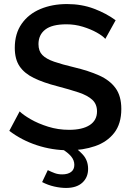

<svg xmlns="http://www.w3.org/2000/svg" viewBox="-20 -735 651 948"><path d="M500 -543Q487 -558 457.5 -574.5Q428 -591 389 -603Q350 -615 308 -615Q237 -615 203.5 -589Q170 -563 170 -517Q170 -483 189 -463.5Q208 -444 247 -430.5Q286 -417 345 -403Q417 -386 469.5 -362.5Q522 -339 550.5 -300Q579 -261 579 -197Q579 -124 544 -79Q509 -34 449.5 -13.5Q390 7 319 7Q238 7 162 -18Q86 -43 26 -89L77 -185Q94 -168 131 -146.5Q168 -125 217.5 -109.5Q267 -94 321 -94Q387 -94 423 -117.5Q459 -141 459 -185Q459 -221 435.5 -242.5Q412 -264 368.5 -278.5Q325 -293 264 -309Q194 -327 147 -350Q100 -373 76.5 -408Q53 -443 53 -499Q53 -569 87 -617.5Q121 -666 179.5 -690.5Q238 -715 311 -715Q383 -715 444 -692Q505 -669 551 -635ZM306 193Q279 193 248 186Q217 179 188 164L216 105Q234 114 250.5 120Q267 126 287 126Q315 126 331 114Q347 102 347 79Q347 56 331 37Q315 18 285 0L323 -26Q363 0 389 28.5Q415 57 415 99Q415 141 386.5 167Q358 193 306 193Z"/></svg>

Font: Raleway SemiBold
Style: Regular
Weight: 600
Designer: Matt McInerney, Pablo Impallari, Rodrigo Fuenzalida
Foundry: Matt McInerney, Pablo Impallari, Rodrigo Fuenzalida
Version: Version 4.026